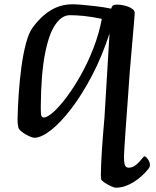

<svg xmlns="http://www.w3.org/2000/svg" viewBox="-20 -674 727 892"><path d="M517.5 198Q510.8 198 496.3 191.4Q481.8 184.8 468.4 176.1Q454.9 167.3 450.4 161Q448.4 158.4 448.5 140.4Q448.6 122.3 449.8 92.8Q451 63.4 453.2 26.8Q455.5 -9.8 458.7 -49.4Q461.9 -89 465.3 -127.5L488.9 -518.9Q453.5 -410.2 406.5 -321Q359.5 -231.9 310.1 -167.7Q260.6 -103.4 216 -68.7Q171.4 -34 139.2 -34Q134.3 -34 123.2 -38.1Q112.2 -42.2 99.7 -49.4Q87.2 -56.6 77.3 -65.1Q67.4 -73.5 65.1 -82.1Q63.4 -89 62.4 -99.5Q61.4 -110 61.7 -125.4Q62.7 -175.3 66.9 -237Q71.1 -298.6 79.1 -359.9Q87.2 -421.2 100.3 -471.2Q113.4 -521.1 132.4 -547.1Q168.7 -596.8 214.5 -625.4Q260.4 -654.1 318.4 -654.1Q332.9 -654.1 361.5 -651.7Q390.2 -649.3 425.7 -645.1Q461.2 -640.9 496.4 -633.8Q499.3 -643.5 503.5 -647.4Q507.7 -651.3 514.5 -652Q527.4 -653.4 543.2 -651.1Q559 -648.8 573.6 -643.8Q588.1 -638.7 597.3 -630.6Q606.6 -622.5 605.9 -611.5Q604.5 -592.3 601.8 -560.6Q599.1 -528.9 595.8 -490.5Q592.4 -452.1 589.2 -414.4Q586 -376.6 583.3 -345.5Q582.3 -332.5 580 -300.4Q577.7 -268.3 574.8 -225.6Q571.8 -182.8 568.3 -137.5Q564.9 -92.3 562.2 -51.9Q559.6 -11.4 557.8 16.4Q556 44.3 556 51.3Q556 84.8 561.2 94.9Q566.3 105.1 577.8 105.1Q594.3 105.1 609.4 94Q624.4 82.8 642.1 60.4Q644.4 57.8 646.6 55Q648.7 52.2 651.7 52.2Q655.6 52.2 661.4 58.6Q667.3 65.1 672 74.2Q676.7 83.3 676.7 91.5Q676.7 101 670.2 109.7Q656.6 126.9 639.1 142.9Q621.6 158.9 601.8 171.3Q582 183.7 561 190.9Q539.9 198 517.5 198ZM183.2 -128.2Q200 -128.2 228.5 -153.7Q257 -179.3 290.5 -224.1Q324 -269 356.6 -327.3Q389.2 -385.6 414.8 -452.1Q440.4 -518.5 453.1 -586.4Q406.3 -596.2 370.6 -599.8Q335 -603.4 304.2 -603.4Q267.5 -603.4 237.2 -559.9Q206.9 -516.5 188.8 -422.6Q170.6 -328.8 169.4 -178.6Q169.1 -144.8 172.1 -136.5Q175.2 -128.2 183.2 -128.2Z"/></svg>

Font: Briem Hand Thin
Style: Regular
Weight: 100
Designer: Gunnlaugur SE Briem, Eben Sorkin
Foundry: Sorkin Type Co.
Version: Version 1.003